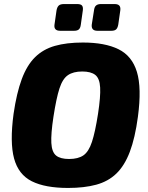

<svg xmlns="http://www.w3.org/2000/svg" viewBox="-20 -914 732 948"><path d="M389 -704Q498 -704 565 -671Q632 -638 656 -559Q680 -480 661 -338Q647 -233 621 -164.5Q595 -96 554.5 -57Q514 -18 455 -2Q396 14 316 14Q203 14 137 -19Q71 -52 49.5 -131.5Q28 -211 47 -352Q62 -455 87.5 -523.5Q113 -592 153 -631.5Q193 -671 251 -687.5Q309 -704 389 -704ZM386 -561Q342 -561 315.5 -543Q289 -525 273.5 -477Q258 -429 244 -338Q231 -253 233.5 -208Q236 -163 257 -146Q278 -129 321 -129Q366 -129 392 -147Q418 -165 434 -213.5Q450 -262 464 -352Q477 -437 474.5 -482Q472 -527 450.5 -544Q429 -561 386 -561ZM361 -894Q379 -894 385 -886.5Q391 -879 389 -863L379 -792Q377 -776 369.5 -769Q362 -762 346 -762H277Q245 -762 249 -792L259 -862Q262 -879 270 -886.5Q278 -894 296 -894ZM546 -894Q562 -894 569 -886.5Q576 -879 574 -863L564 -793Q561 -776 553.5 -769Q546 -762 530 -762H461Q430 -762 433 -792L444 -862Q446 -880 454.5 -887Q463 -894 478 -894Z"/></svg>

Font: Exo 2 ExtraBold
Style: Italic
Weight: 800
Italic angle: -8°
Designer: Natanael Gama
Foundry: Natanael Gama
Version: Version 2.010